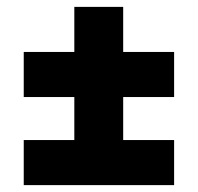

<svg xmlns="http://www.w3.org/2000/svg" viewBox="-20 -559 575 558"><path d="M49 -21V-152H196V-277H49V-408H196V-539H338V-408H486V-277H338V-152H486V-21Z"/></svg>

Font: Georama ExtraCondensed Thin
Style: Bold
Weight: 700
Version: Version 1.001